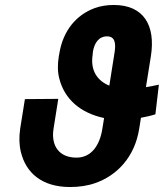

<svg xmlns="http://www.w3.org/2000/svg" viewBox="-20 -741 658 771"><path d="M61 -224C56 -190 57 -158 64 -130C84 -48 147 10 261 10C298 10 332 5 363 -6C451 -37 521 -111 539 -224L546 -268C566 -272 586 -276 604 -282L618 -401C601 -397 583 -394 566 -391L586 -516C605 -638 558 -721 437 -721C410 -721 383 -717 359 -708C287 -681 233 -619 218 -525L216 -514C211 -483 211 -453 218 -426C239 -342 304 -287 398 -267L391 -224C381 -159 348 -108 287 -108C218 -108 184 -155 195 -224L214 -344L80 -343ZM352 -521 353 -533C359 -569 377 -595 410 -595C442 -595 446 -567 440 -530L419 -397C372 -416 342 -457 352 -521Z"/></svg>

Font: Asimov Pro
Style: BdObl
Weight: 700
Designer: Google
Version: Version 2.000980; 2014